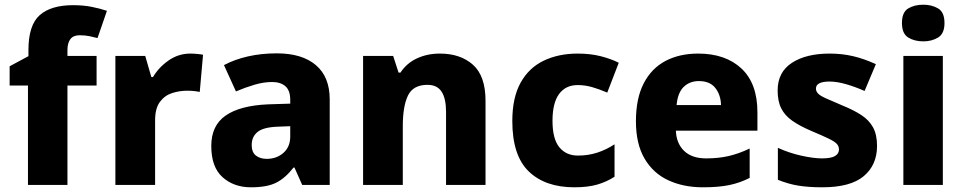

<svg xmlns="http://www.w3.org/2000/svg" viewBox="-20 -787 4105 817"><path d="M391 -423H267V0H99V-423H21V-505L101 -548V-574Q101 -680 149 -722.5Q197 -765 291 -765Q334 -765 369.5 -758Q405 -751 435 -741L395 -625Q380 -629 361 -633Q342 -637 319 -637Q292 -637 279.5 -620.5Q267 -604 267 -574V-549H391Z M790 -559Q803 -559 819 -557.5Q835 -556 844 -554L830 -396Q821 -398 807 -399.5Q793 -401 776 -401Q744 -401 712.5 -391Q681 -381 660.5 -353.5Q640 -326 640 -275V0H471V-549H598L624 -459H631Q655 -500 697 -529.5Q739 -559 790 -559Z M1158 -560Q1265 -560 1324 -510Q1383 -460 1383 -364V0H1266L1233 -74H1229Q1194 -29 1155 -9.5Q1116 10 1048 10Q975 10 927 -33Q879 -76 879 -166Q879 -253 940.5 -295.5Q1002 -338 1121 -343L1215 -346V-362Q1215 -402 1194.5 -420Q1174 -438 1138 -438Q1102 -438 1063 -426.5Q1024 -415 984 -398L933 -510Q978 -534 1035 -547Q1092 -560 1158 -560ZM1164 -248Q1101 -246 1076 -225.5Q1051 -205 1051 -170Q1051 -139 1069 -125Q1087 -111 1115 -111Q1157 -111 1186 -136.5Q1215 -162 1215 -206V-250Z M1852 -559Q1939 -559 1992.5 -511.5Q2046 -464 2046 -358V0H1878V-311Q1878 -368 1859 -397Q1840 -426 1799 -426Q1738 -426 1716 -380.5Q1694 -335 1694 -250V0H1525V-549H1653L1676 -478H1684Q1710 -518 1754 -538.5Q1798 -559 1852 -559Z M2424 10Q2300 10 2230 -57.5Q2160 -125 2160 -272Q2160 -372 2195.5 -435.5Q2231 -499 2294 -529Q2357 -559 2438 -559Q2492 -559 2535.5 -548Q2579 -537 2613 -520L2564 -393Q2529 -408 2499 -416.5Q2469 -425 2438 -425Q2387 -425 2359 -387Q2331 -349 2331 -273Q2331 -196 2360 -160.5Q2389 -125 2439 -125Q2483 -125 2521.5 -137.5Q2560 -150 2595 -173V-35Q2561 -13 2521 -1.5Q2481 10 2424 10Z M2951 -559Q3067 -559 3135 -495.5Q3203 -432 3203 -309V-231H2856Q2858 -177 2891 -145Q2924 -113 2985 -113Q3037 -113 3080.5 -123Q3124 -133 3170 -155V-30Q3129 -9 3083.5 0.5Q3038 10 2971 10Q2888 10 2823.5 -20Q2759 -50 2722.5 -112.5Q2686 -175 2686 -271Q2686 -368 2719 -432Q2752 -496 2811.5 -527.5Q2871 -559 2951 -559ZM2954 -442Q2915 -442 2889.5 -417.5Q2864 -393 2859 -340H3048Q3047 -383 3024 -412.5Q3001 -442 2954 -442Z M3712 -166Q3712 -85 3655.5 -37.5Q3599 10 3479 10Q3421 10 3377.5 3Q3334 -4 3290 -22V-158Q3338 -136 3390 -124.5Q3442 -113 3478 -113Q3516 -113 3533 -123Q3550 -133 3550 -151Q3550 -164 3541.5 -174Q3533 -184 3507.5 -196.5Q3482 -209 3432 -230Q3383 -251 3351.5 -273Q3320 -295 3304.5 -325.5Q3289 -356 3289 -402Q3289 -480 3349.5 -519.5Q3410 -559 3510 -559Q3563 -559 3610 -548Q3657 -537 3707 -514L3659 -400Q3618 -418 3579.5 -429Q3541 -440 3510 -440Q3452 -440 3452 -410Q3452 -399 3460.5 -389.5Q3469 -380 3493.5 -369Q3518 -358 3565 -338Q3612 -319 3645 -297.5Q3678 -276 3695 -245Q3712 -214 3712 -166Z M3909 -767Q3945 -767 3972 -751Q3999 -735 3999 -689Q3999 -644 3972 -627.5Q3945 -611 3909 -611Q3871 -611 3844.5 -627.5Q3818 -644 3818 -689Q3818 -735 3844.5 -751Q3871 -767 3909 -767ZM3992 -549V0H3824V-549Z"/></svg>

Font: Noto Sans Tamil ExtraBold
Style: Regular
Weight: 800
Designer: Jelle Bosma - Monotype Design Team
Foundry: Monotype Imaging Inc.
Version: Version 2.004; ttfautohint (v1.8.4.7-5d5b)